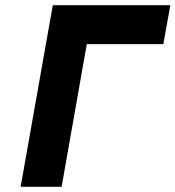

<svg xmlns="http://www.w3.org/2000/svg" viewBox="-20 -720 676 740"><path d="M59.5 0 183.5 -700H636.5L609.5 -550H314.5L217.5 0Z"/></svg>

Font: Overpass Black
Style: Italic
Weight: 900
Italic angle: -10°
Designer: Delve Withrington, Dave Bailey, Thomas Jockin
Foundry: Delve Fonts LLC
Version: Version 4.000